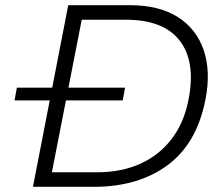

<svg xmlns="http://www.w3.org/2000/svg" viewBox="-20 -720 855 740"><path d="M36 -333 45 -382H462L453 -333ZM107 0 243 -700H480Q593 -700 665 -654.5Q737 -609 765 -527Q793 -445 772 -337Q739 -167 626 -83.5Q513 0 342 0ZM180 -56H354Q448 -56 521 -89Q594 -122 642 -185Q690 -248 707 -338Q735 -483 672.5 -563.5Q610 -644 465 -644H295Z"/></svg>

Font: REM ExtraLight
Style: Italic
Weight: 250
Italic angle: -11°
Designer: Octavio Pardo
Foundry: Ashler Design
Version: Version 1.005;gftools[0.9.28]